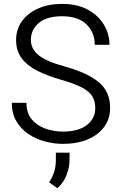

<svg xmlns="http://www.w3.org/2000/svg" viewBox="-20 -741 633 1002"><path d="M477.1 -177.2Q477.1 -213.4 460.9 -239.3Q444.8 -265.1 405.5 -285.4Q366.2 -305.7 295.4 -325.7Q224.6 -346.2 172.6 -372.8Q120.6 -399.4 92.3 -438Q64 -476.6 64 -532.2Q64 -587.4 94.2 -629.9Q124.5 -672.4 178.7 -696.5Q232.9 -720.7 304.2 -720.7Q381.8 -720.7 437 -691.2Q492.2 -661.6 521.7 -613Q551.3 -564.5 551.3 -507.3H474.6Q474.6 -571.8 431.2 -614Q387.7 -656.2 304.2 -656.2Q222.7 -656.2 181.9 -620.6Q141.1 -585 141.1 -533.2Q141.1 -485.8 181.6 -452.9Q222.2 -419.9 319.8 -393.6Q437 -360.8 495.8 -311.8Q554.7 -262.7 554.7 -178.2Q554.7 -120.6 523.4 -78.4Q492.2 -36.1 436.8 -13.2Q381.3 9.8 308.6 9.8Q260.3 9.8 212.9 -3.2Q165.5 -16.1 126.7 -42.7Q87.9 -69.3 64.7 -109.6Q41.5 -149.9 41.5 -204.6H118.2Q118.2 -150.4 146.2 -117.4Q174.3 -84.5 218 -69.3Q261.7 -54.2 308.6 -54.2Q387.2 -54.2 432.1 -87.6Q477.1 -121.1 477.1 -177.2ZM342.8 55.7V93.8Q342.8 132.3 326.9 173.1Q311 213.9 279.3 241.2L236.3 210.4Q253.9 183.6 262.7 156Q271.5 128.4 271.5 94.7V55.7Z"/></svg>

Font: Vazirmatn UI Light
Style: Regular
Weight: 300
Designer: Saber Rastikerdar
Foundry: Saber Rastikerdar
Version: Version 33.003